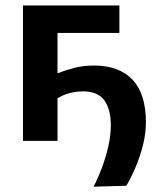

<svg xmlns="http://www.w3.org/2000/svg" viewBox="-20 -518 580 706"><path d="M324 168.5Q339.5 139 354 100.8Q368.5 62.5 378 21.8Q387.5 -19 387.5 -56.5Q387.5 -116.5 363.5 -149.2Q339.5 -182 285.5 -182Q261 -182 236.5 -175.8Q212 -169.5 191.5 -156.5V0H64.5V-498H419V-397H191.5V-248.5Q219.5 -259.5 252.5 -268.2Q285.5 -277 325.5 -277Q418 -277 467.2 -225Q516.5 -173 516.5 -68.5Q516.5 -27.5 505.8 15.5Q495 58.5 478.2 97.5Q461.5 136.5 444.5 165Z"/></svg>

Font: Commissioner SemiBold
Style: Regular
Weight: 600
Designer: Kostas Bartsokas
Foundry: Kostas Bartsokas
Version: Version 1.000; ttfautohint (v1.8.3)